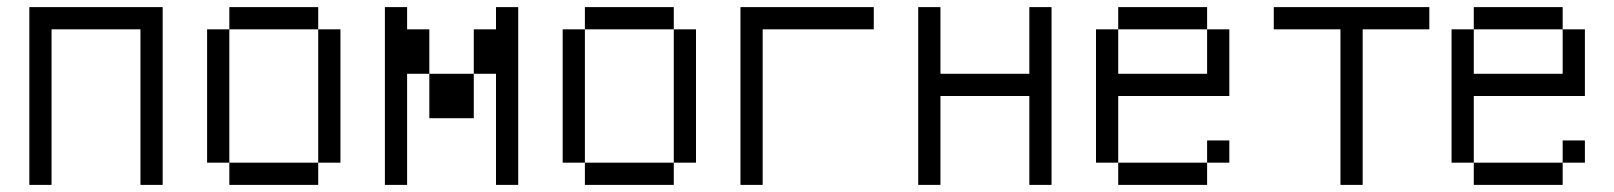

<svg xmlns="http://www.w3.org/2000/svg" viewBox="-20 -520 4540 540"><path d="M437.5 0H375V-437.5H125V0H62.5V-500H437.5Z M875 -437.5H625V-500H875ZM562.5 -437.5H625V-62.5H562.5ZM625 -62.5H875V0H625ZM875 -437.5H937.5V-62.5H875Z M1125 -437.5H1187.5V-312.5H1125V0H1062.5V-500H1125ZM1187.5 -312.5H1312.5V-187.5H1187.5ZM1312.5 -437.5H1375V-500H1437.5V0H1375V-312.5H1312.5Z M1875 -437.5H1625V-500H1875ZM1562.5 -437.5H1625V-62.5H1562.5ZM1625 -62.5H1875V0H1625ZM1875 -437.5H1937.5V-62.5H1875Z M2437.5 -437.5H2125V0H2062.5V-500H2437.5Z M2625 -312.5H2875V-500H2937.5V0H2875V-250H2625V0H2562.5V-500H2625Z M3375 -437.5H3125V-500H3375ZM3062.5 -437.5H3125V-312.5H3375V-437.5H3437.5V-250H3125V-62.5H3062.5ZM3125 -62.5H3375V0H3125ZM3375 -125H3437.5V-62.5H3375Z M4000 -437.5H3812.5V0H3750V-437.5H3562.5V-500H4000Z M4375 -437.5H4125V-500H4375ZM4062.5 -437.5H4125V-312.5H4375V-437.5H4437.5V-250H4125V-62.5H4062.5ZM4125 -62.5H4375V0H4125ZM4375 -125H4437.5V-62.5H4375Z"/></svg>

Font: 寒蝉点阵体 16px
Style: Regular
Weight: 400
Designer: Designed by Warren2060
Foundry: ChillType
Version: Version 1.000